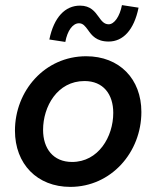

<svg xmlns="http://www.w3.org/2000/svg" viewBox="-20 -722 613 751"><path d="M255 9C414.5 9 533 -126 533 -284C533 -413.5 447 -502 317 -502C155 -502 38.5 -366.5 38.5 -211C38.5 -80.5 125.5 9 255 9ZM148.5 -214C148.5 -305 204 -405 310.5 -405C384 -405 423 -353.5 423 -280.5C423 -186.5 364.5 -88.5 262 -88.5C188 -88.5 148.5 -141 148.5 -214ZM173 -567.5 235.5 -558C243.5 -602 264.5 -631 289 -631C305 -631 313.5 -619 324 -605C338.5 -584 357 -559.5 405 -559.5C461 -559.5 504 -604 522 -692L457 -702C448.5 -657.5 427 -627 405 -627C387 -627 377 -640.5 366 -656C351.5 -676 334.5 -700 293 -700C235 -700 191 -655 173 -567.5Z"/></svg>

Font: HK Grotesk SemiBold
Style: Italic
Weight: 600
Italic angle: -16°
Designer: Alfredo Marco Pradil
Foundry: Hanken Design Co.
Version: Version 3.001;FEAKit 1.0